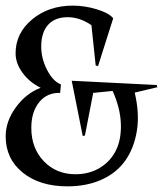

<svg xmlns="http://www.w3.org/2000/svg" viewBox="-23 -640 577 680"><path d="M-2.9 -157.2Q-2.9 -210.4 33.2 -260Q69.3 -309.6 121.1 -329.1Q82 -348.1 57.1 -381.8Q32.2 -415.5 32.2 -451.2Q32.2 -522.5 90.8 -571.3Q149.4 -620.1 234.9 -620.1Q277.3 -620.1 320.3 -606.9Q363.3 -593.8 377.9 -575.2L324.2 -405.8L315.9 -408.2L300.8 -550.8Q259.8 -579.1 216.8 -579.1Q171.4 -579.1 147.2 -552Q123 -524.9 123 -475.1Q123 -432.6 143.8 -392.3Q164.6 -352.1 192.9 -340.8L189.9 -311Q144 -312.5 116 -278.3Q87.9 -244.1 87.9 -187Q87.9 -115.2 132.1 -69.1Q176.3 -22.9 244.1 -22.9Q293.9 -22.9 331.5 -46.1Q369.1 -69.3 388.2 -108.6Q407.2 -147.9 405 -202.9Q402.8 -257.8 376 -317.9L307.1 -311L277.8 -160.2L270 -158.2L231 -354L532.2 -338.9L534.2 -331.1L454.1 -312Q471.7 -237.8 461.7 -176.5Q451.7 -115.2 420.9 -71.5Q390.1 -27.8 337.2 -3.9Q284.2 20 215.8 20Q117.7 20 57.4 -28.8Q-2.9 -77.6 -2.9 -157.2Z"/></svg>

Font: Halibut Cnd
Style: Regular
Weight: 400
Width: 3
Designer: Matteo Maggi
Foundry: Collletttivo
Version: Version 3.080 | FøM Fix